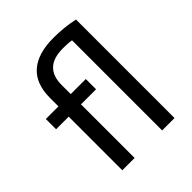

<svg xmlns="http://www.w3.org/2000/svg" viewBox="-193 -816 937 937"><g transform="rotate(-45 275.0 -347.5)"><path d="M384.8 -622.1Q370.1 -624.5 356 -625.2Q341.8 -626 326.2 -626Q259.3 -626 227.1 -595.2Q194.8 -564.5 194.8 -503.9V-440.9H298.8V-370.1H194.8V0H109.9V-370.1H22.9V-440.9H109.9V-499Q109.9 -597.2 165.5 -646Q221.2 -694.8 329.1 -694.8Q360.8 -694.8 396.2 -691.7Q431.6 -688.5 470.2 -680.2V0H384.8ZM0 -490.2Z"/></g></svg>

Font: Code New Roman
Style: Regular
Weight: 400
Monospace: yes
Designer: Sam Radian
Foundry: Code New Roman
Version: Version 2.00 November 29, 2014